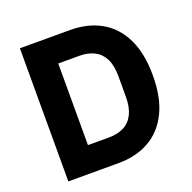

<svg xmlns="http://www.w3.org/2000/svg" viewBox="-124 -822 945 946"><g transform="rotate(-20 348.5 -349.0)"><path d="M77 0V-698H340Q433 -698 502 -659Q571 -620 609 -542.5Q647 -465 647 -349Q647 -233 609 -155.5Q571 -78 502 -39Q433 0 340 0ZM229 -135H340Q385 -135 418 -152Q451 -169 468.5 -204.5Q486 -240 486 -295V-403Q486 -459 468.5 -494Q451 -529 418 -546Q385 -563 340 -563H229Z"/></g></svg>

Font: IBM Plex Sans Var
Style: Regular
Weight: 400
Designer: Mike Abbink, Paul van der Laan, Pieter van Rosmalen
Foundry: Bold Monday
Version: Version 3.000